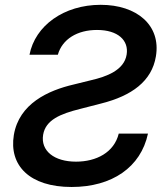

<svg xmlns="http://www.w3.org/2000/svg" viewBox="-20 -757 688 789"><path d="M101.2 -532H217.7C235.8 -596.2 297.6 -633.9 378.6 -633.9C464.5 -633.9 509.9 -591.3 500.4 -532.7C490.1 -467.7 416.2 -441.8 355.1 -427.6L283 -409.8C177.9 -385.3 58.6 -331.3 36.9 -202.4C16.3 -77.1 101.6 11.4 274.1 11.4C440.3 11.4 558.6 -69.6 588.1 -208.1H468C448.9 -130.3 375.7 -92.7 292.3 -92.7C202.8 -92.7 146.3 -137.1 157.3 -203.5C167.6 -264.2 228 -289.1 308.9 -309.3L397 -332C520.6 -363.3 604 -422.9 620.7 -525.6C642 -652.7 543 -737.2 393.8 -737.2C242.5 -737.2 124.3 -651.6 101.2 -532Z"/></svg>

Font: Magic Ui Pro Semi Bold
Style: Italic
Weight: 600
Italic angle: -9.39999°
Designer: Stefan Endress, Andreas Faust
Version: Version 1.000;FEAKit 1.0